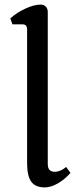

<svg xmlns="http://www.w3.org/2000/svg" viewBox="-20 -802 342 836"><path d="M175 14Q134 14 116 -11Q98 -36 98 -92V-674Q98 -696 78 -696H34L25 -722Q54 -748 91.5 -765Q129 -782 157 -782Q171 -782 179.5 -773Q188 -764 188 -750V-88Q188 -54 218 -54Q243 -54 268 -75L287 -49Q261 -20 231 -3Q201 14 175 14Z"/></svg>

Font: Gabriela
Style: Regular
Weight: 400
Designer: Eduardo Rodriguez Tunni
Foundry: Eduardo Rodriguez Tunni
Version: Version 2.001;gftools[0.9.26]